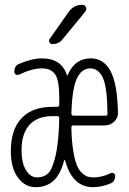

<svg xmlns="http://www.w3.org/2000/svg" viewBox="-20 -775 540 805"><path d="M200.2 -288.1Q136.7 -288.1 103.5 -251.5Q70.3 -214.8 70.3 -144.5Q70.3 -91.8 88.9 -61.5Q107.4 -31.2 135.7 -31.2Q164.1 -31.2 181.6 -47.9Q199.2 -64.5 212.9 -121.6Q226.6 -178.7 228.5 -280.3Q228.5 -288.1 219.7 -288.1ZM358.4 -488.3Q322.3 -488.3 302.2 -445.8Q282.2 -403.3 279.3 -298.8Q279.3 -290 288.1 -290H422.9Q430.7 -290 430.7 -297.9Q429.7 -410.2 411.1 -449.2Q392.6 -488.3 358.4 -488.3ZM129.9 9.8Q85 9.8 55.2 -30.3Q25.4 -70.3 25.4 -141.6Q25.4 -231.4 70.3 -279.3Q115.2 -327.1 200.2 -327.1H220.7Q228.5 -327.1 228.5 -335.9V-365.2Q228.5 -437.5 211.4 -462.9Q194.3 -488.3 155.3 -488.3Q114.3 -488.3 59.6 -461.9Q52.7 -459 46.4 -462.9Q40 -466.8 40 -473.6Q40 -499 59.6 -506.8Q114.3 -530.3 155.3 -530.3Q237.3 -530.3 259.8 -461.9Q261.7 -456.1 264.6 -461.9Q293.9 -530.3 360.4 -530.3Q414.1 -530.3 442.9 -478Q471.7 -425.8 474.6 -304.7Q475.6 -280.3 458.5 -264.6Q441.4 -249 417 -249H287.1Q279.3 -249 279.3 -240.2Q280.3 -185.5 286.6 -145.5Q293 -105.5 301.8 -83.5Q310.5 -61.5 324.2 -49.3Q337.9 -37.1 348.6 -34.2Q359.4 -31.2 373 -31.2Q407.2 -31.2 443.4 -48.8Q450.2 -51.8 456.5 -48.3Q462.9 -44.9 462.9 -38.1Q462.9 -13.7 443.4 -5.9Q405.3 9.8 370.1 9.8Q283.2 9.8 252.9 -102.5Q251 -106.4 249 -102.5Q232.4 -41 202.6 -15.6Q172.9 9.8 129.9 9.8ZM267.6 -724.6Q289.1 -754.9 325.2 -754.9Q335.9 -754.9 340.3 -745.1Q344.7 -735.4 337.9 -726.6L242.2 -610.4Q227.5 -590.8 200.2 -589.8Q192.4 -589.8 187.5 -597.7Q182.6 -605.5 188.5 -612.3Z"/></svg>

Font: Rounded Mgen+ 1mn light
Style: Regular
Weight: 200
Designer: [Source Han Sans]
Ryoko NISHIZUKA  (kana & ideographs); Paul D. Hunt (Latin, Greek & Cyrillic); Wenlong ZHANG  (bopomofo
Version: Version 1.059.20150602